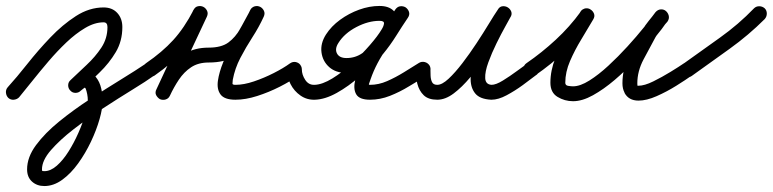

<svg xmlns="http://www.w3.org/2000/svg" viewBox="-25 -310 2596 645"><path d="M39 17Q32 24 21.5 25Q11 26 3 19Q-4 12 -5 1.5Q-6 -9 1 -17Q31 -50 67 -95.5Q103 -141 144 -184Q185 -227 230 -256Q275 -285 323 -285Q352 -285 369 -266.5Q386 -248 386 -219Q386 -172 364 -135Q342 -98 309.5 -66.5Q277 -35 246 -5Q246 -5 246 -5Q246 -5 246 -5Q239 2 228.5 2Q218 2 211 -6Q204 -13 204 -23.5Q204 -34 212 -41Q237 -65 266 -92Q295 -119 315.5 -150Q336 -181 336 -219Q336 -235 323 -235Q293 -235 261 -216Q229 -197 198 -167.5Q167 -138 138 -104Q109 -70 83.5 -38Q58 -6 39 17Q39 17 39 17Q39 17 39 17ZM246 -5Q239 2 228.5 2Q218 2 211 -6Q204 -13 204 -23.5Q204 -34 212 -41Q222 -51 234.5 -58.5Q247 -66 262 -66Q285 -66 297.5 -50.5Q310 -35 315 -13Q320 9 320 27Q320 53 309.5 90Q299 127 280.5 166Q262 205 237.5 239Q213 273 184 294Q155 315 124 315Q99 315 82.5 300Q66 285 66 259Q66 218 96 177.5Q126 137 174 98Q222 59 276.5 23.5Q331 -12 381.5 -43Q432 -74 466 -97Q474 -103 484.5 -101.5Q495 -100 500 -91Q506 -83 504.5 -72.5Q503 -62 494 -57Q466 -37 419.5 -8.5Q373 20 321 54Q269 88 222.5 124Q176 160 146 194.5Q116 229 116 259Q116 264 117.5 264.5Q119 265 124 265Q145 265 166 246.5Q187 228 205.5 198.5Q224 169 238.5 136Q253 103 261.5 73.5Q270 44 270 27Q270 17 268 6.5Q266 -4 263 -12Q262 -14 260 -16Q260 -17 260 -17Q261 -16 262 -16Q259 -16 254 -11.5Q249 -7 246 -5Q246 -5 246 -5Q246 -5 246 -5Z M459 -63Q454 -71 455.5 -81.5Q457 -92 466 -98Q520 -135 557 -175.5Q594 -216 625 -276Q630 -287 640 -289Q650 -291 658 -287Q666 -283 670.5 -274Q675 -265 670 -254Q639 -188 608 -122Q577 -56 546 11Q541 22 531 24Q521 26 513 22Q504 18 499.5 9Q495 0 501 -11Q519 -48 542 -79.5Q565 -111 597.5 -130.5Q630 -150 676 -150Q719 -150 742.5 -167.5Q766 -185 782 -213.5Q798 -242 816 -276Q822 -287 831.5 -289Q841 -291 849 -287Q857 -283 861.5 -274Q866 -265 861 -254Q845 -219 823 -185Q801 -151 782.5 -115.5Q764 -80 757 -42Q756 -33 756 -29Q756 -25 766 -25Q794 -25 828 -36.5Q862 -48 894.5 -64.5Q927 -81 949 -97Q949 -97 949 -97Q949 -97 949 -97Q958 -103 968 -101.5Q978 -100 984 -92Q990 -83 988.5 -73Q987 -63 979 -57Q951 -37 914.5 -18.5Q878 0 839 12.5Q800 25 766 25Q729 25 716 7.5Q703 -10 707 -38.5Q711 -67 725 -101.5Q739 -136 757.5 -170Q776 -204 792 -231.5Q808 -259 815 -275Q820 -286 830 -288Q840 -290 848 -285Q857 -281 861.5 -272Q866 -263 860 -253Q837 -210 815.5 -175.5Q794 -141 762 -120.5Q730 -100 676 -100Q641 -100 617 -84Q593 -68 576 -42.5Q559 -17 546 11Q540 22 530.5 24.5Q521 27 512 23Q504 18 499.5 9.5Q495 1 501 -11Q532 -77 562.5 -143Q593 -209 624 -275Q630 -286 639.5 -288Q649 -290 658 -286Q666 -282 670.5 -273Q675 -264 669 -253Q636 -188 595 -143Q554 -98 494 -56Q486 -51 475.5 -52.5Q465 -54 459 -63Z M939 -77Q939 -87 946.5 -94.5Q954 -102 964 -102Q974 -102 981.5 -94.5Q989 -87 989 -77Q989 -59 1000.5 -41.5Q1012 -24 1032 -25Q1058 -26 1091.5 -46.5Q1125 -67 1158 -97.5Q1191 -128 1217.5 -158.5Q1244 -189 1257 -211Q1264 -222 1265 -231Q1266 -240 1250 -240Q1212 -240 1172 -219Q1132 -198 1112 -166Q1099 -146 1107 -130.5Q1115 -115 1139 -115Q1169 -115 1193 -132Q1217 -149 1236.5 -175Q1256 -201 1272.5 -228.5Q1289 -256 1304 -278Q1310 -288 1320 -289Q1330 -290 1338 -285Q1346 -279 1349 -270Q1352 -261 1345 -250Q1313 -201 1276 -150Q1239 -99 1220 -44Q1216 -31 1214.5 -28Q1213 -25 1218 -25Q1247 -25 1275.5 -37.5Q1304 -50 1331.5 -67Q1359 -84 1383 -99Q1392 -104 1402 -101.5Q1412 -99 1418 -90Q1423 -81 1420.5 -71Q1418 -61 1409 -55Q1380 -39 1349 -20Q1318 -1 1285 12Q1252 25 1218 25Q1182 25 1171.5 6.5Q1161 -12 1168.5 -42Q1176 -72 1194.5 -107Q1213 -142 1235 -176.5Q1257 -211 1276 -238Q1295 -265 1303 -278Q1310 -288 1320 -289Q1330 -290 1338 -284Q1346 -279 1349 -269.5Q1352 -260 1345 -250Q1326 -222 1306 -190Q1286 -158 1262.5 -129.5Q1239 -101 1209 -83Q1179 -65 1139 -65Q1103 -65 1081 -84.5Q1059 -104 1055 -134Q1051 -164 1070 -194Q1088 -222 1117.5 -243.5Q1147 -265 1181.5 -277.5Q1216 -290 1250 -290Q1281 -290 1297 -274Q1313 -258 1313.5 -233.5Q1314 -209 1300 -185Q1283 -158 1252.5 -122.5Q1222 -87 1184 -53.5Q1146 -20 1106.5 2Q1067 24 1033 25Q1006 26 984.5 11Q963 -4 951 -27.5Q939 -51 939 -77Q939 -77 939 -77Q939 -77 939 -77Z M1371 -77Q1371 -87 1378.5 -94.5Q1386 -102 1396 -102Q1406 -102 1413.5 -94.5Q1421 -87 1421 -77Q1421 -68 1421.5 -55.5Q1422 -43 1426.5 -34Q1431 -25 1444 -25Q1460 -25 1482 -45.5Q1504 -66 1528.5 -98Q1553 -130 1576 -165Q1599 -200 1617.5 -230.5Q1636 -261 1647 -277Q1653 -288 1663 -289Q1673 -290 1681 -285Q1689 -280 1692.5 -271Q1696 -262 1689 -251Q1686 -245 1672.5 -221Q1659 -197 1643 -164.5Q1627 -132 1615.5 -100.5Q1604 -69 1605 -47.5Q1606 -26 1627 -25Q1627 -25 1627 -25Q1626 -25 1626 -25Q1641 -25 1664.5 -39.5Q1688 -54 1711 -71Q1734 -88 1747 -97Q1747 -97 1747 -97Q1747 -97 1747 -97Q1755 -103 1765.5 -101.5Q1776 -100 1781 -91Q1787 -83 1785.5 -72.5Q1784 -62 1775 -57Q1757 -43 1731 -24Q1705 -5 1677 10Q1649 25 1626 25Q1626 25 1625 25Q1625 25 1625 25Q1587 23 1571.5 4Q1556 -15 1556 -44.5Q1556 -74 1567 -108.5Q1578 -143 1593.5 -176.5Q1609 -210 1623.5 -236.5Q1638 -263 1647 -277Q1653 -287 1663 -288.5Q1673 -290 1681 -285Q1689 -280 1692.5 -270.5Q1696 -261 1689 -251Q1675 -228 1654.5 -194Q1634 -160 1608.5 -122Q1583 -84 1555 -50.5Q1527 -17 1499 4Q1471 25 1444 25Q1414 25 1398.5 10Q1383 -5 1377 -28.5Q1371 -52 1371 -77Q1371 -77 1371 -77Q1371 -77 1371 -77Z M1772 -56Q1764 -51 1753.5 -52.5Q1743 -54 1737 -63Q1732 -71 1733.5 -81.5Q1735 -92 1744 -98Q1795 -133 1842 -176.5Q1889 -220 1926 -271Q1933 -281 1942.5 -282Q1952 -283 1959 -278Q1967 -273 1970.5 -264Q1974 -255 1968 -245Q1950 -214 1928 -178Q1906 -142 1890 -105Q1874 -68 1874 -32Q1874 -23 1884 -21.5Q1894 -20 1900 -20Q1924 -20 1955 -39.5Q1986 -59 2019 -89.5Q2052 -120 2083 -154Q2114 -188 2138.5 -218.5Q2163 -249 2177 -267Q2184 -277 2194 -277.5Q2204 -278 2211 -272Q2219 -266 2221.5 -256.5Q2224 -247 2217 -237Q2206 -225 2195.5 -212Q2185 -199 2177 -185Q2177 -185 2177 -185Q2177 -185 2177 -185Q2158 -150 2137 -110.5Q2116 -71 2116 -30Q2116 -24 2117 -21Q2117 -21 2117 -22Q2117 -22 2117 -22Q2119 -18 2116.5 -18Q2114 -18 2113.5 -20Q2113 -22 2120 -22Q2140 -22 2169.5 -36.5Q2199 -51 2227.5 -68.5Q2256 -86 2272 -97Q2280 -103 2290.5 -101.5Q2301 -100 2306 -91Q2312 -83 2310.5 -72.5Q2309 -62 2300 -57Q2279 -42 2247 -22Q2215 -2 2181 13Q2147 28 2120 28Q2087 28 2073 2Q2073 2 2073 2Q2073 1 2073 1Q2066 -12 2066 -30Q2066 -79 2088.5 -123Q2111 -167 2133 -209Q2133 -209 2133 -209Q2133 -209 2133 -209Q2142 -225 2154 -239.5Q2166 -254 2177 -269Q2185 -278 2195 -278.5Q2205 -279 2212 -273Q2219 -267 2221.5 -257.5Q2224 -248 2217 -239Q2201 -215 2173 -181Q2145 -147 2111 -110Q2077 -73 2040 -41.5Q2003 -10 1967 10Q1931 30 1900 30Q1872 30 1848 15.5Q1824 1 1824 -32Q1824 -73 1840.5 -114.5Q1857 -156 1880.5 -195Q1904 -234 1924 -269Q1930 -280 1940 -280.5Q1950 -281 1958 -276Q1966 -271 1969.5 -261.5Q1973 -252 1966 -243Q1928 -188 1877.5 -141Q1827 -94 1772 -56Q1772 -56 1772 -56Q1772 -56 1772 -56Z M2265 -61Q2259 -70 2260.5 -80Q2262 -90 2271 -96Q2331 -139 2393.5 -183.5Q2456 -228 2508 -282Q2508 -282 2508 -282Q2508 -282 2508 -282Q2515 -289 2525.5 -289Q2536 -289 2544 -282Q2551 -275 2551 -264.5Q2551 -254 2544 -246Q2490 -192 2426 -146Q2362 -100 2299 -55Q2291 -49 2281 -51Q2271 -53 2265 -61Z"/></svg>

Font: FRB American Cursive Semibold
Style: Italic
Weight: 600
Italic angle: -25°
Version: Version 2.0;Modular Font Editor K font №1